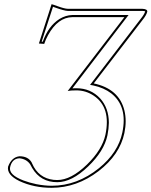

<svg xmlns="http://www.w3.org/2000/svg" viewBox="-20 -687 724 918"><path d="M304.2 -645H659.2Q686 -644 684.1 -630.9Q680.2 -614.3 660.2 -589.8L428.2 -288.1Q548.8 -262.7 574.7 -159.2Q586.9 -109.4 574.7 -50.8Q552.7 53.2 451.2 131.3Q346.7 210.9 227.1 210.9Q141.6 210.9 72.8 178.7Q11.7 148.9 18.6 109.9Q35.2 64.5 73.2 60.1Q113.8 60.1 130.9 88.9Q132.8 92.3 133.8 95.2Q164.1 164.6 236.3 172.9Q245.1 173.8 253.9 173.8Q319.3 173.8 396 99.6Q468.3 28.8 483.9 -42Q511.7 -173.3 428.2 -229.5Q390.1 -254.9 345.2 -254.9Q317.9 -254.9 303.7 -252L574.7 -605H325.7Q256.8 -604 210 -519.5Q197.8 -497.1 191.4 -477.1L166 -479L226.6 -667Q234.9 -665 254.4 -657.7Q289.1 -645 304.2 -645ZM304.2 -634.8Q288.6 -634.8 239.7 -652.3Q235.8 -653.8 233.4 -654.8L179.2 -487.8H184.6Q210.9 -562 264.2 -596.2Q293.9 -614.3 325.7 -615.2H594.7L326.2 -264.6Q333.5 -265.1 345.2 -265.1Q413.6 -265.1 459 -216.3Q500 -170.9 500.5 -100.1Q500 -71.3 493.7 -40Q477.5 36.1 401.4 108.9Q323.2 184.1 253.9 184.1Q173.8 184.1 133.8 116.2Q128.4 107.4 124.5 99.1Q107.4 73.7 73.2 69.8Q37.6 71.3 28.3 112.3Q20.5 148.4 91.8 175.8Q120.1 186.5 153.3 193.4Q193.4 201.2 227.1 201.2Q349.1 201.2 453.6 116.7Q544.9 42.5 564.9 -53.2Q591.3 -178.2 511.7 -240.7Q476.6 -267.6 426.3 -278.3L410.6 -281.2L652.3 -596.2Q670.4 -618.7 674.3 -632.8Q668.9 -634.8 659.2 -634.8Z"/></svg>

Font: Linux Biolinum Outline O
Style: Italic
Weight: 400
Italic angle: -12°
Designer: Philipp H. Poll
Foundry: Philipp H. Poll
Version: Version 0.6.2